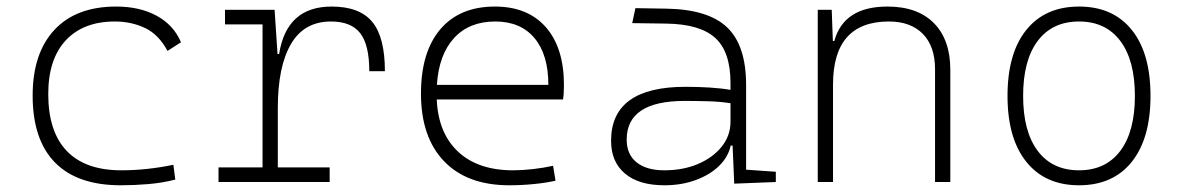

<svg xmlns="http://www.w3.org/2000/svg" viewBox="-20 -547 3556 577"><path d="M342.8 9.8Q212.4 9.8 145.3 -58.6Q78.1 -127 78.1 -259.8Q78.1 -386.7 143.3 -457Q208.5 -527.3 329.1 -527.3Q400.4 -527.3 451.4 -499.3Q502.4 -471.2 523.9 -419.9L483.4 -394Q457 -443.4 415.8 -462.9Q374.5 -482.4 325.2 -482.4Q230.5 -482.4 177.7 -425.8Q125 -369.1 125 -264.6Q125 -151.4 180.7 -93.3Q236.3 -35.2 344.7 -35.2Q384.8 -35.2 424.1 -39.6Q463.4 -43.9 501 -51.8L506.8 -7.3Q466.8 2.9 425 6.3Q383.3 9.8 342.8 9.8Z M814.9 -222.7V-43.9H970.7V0H636.7V-43.9H769V-473.6H656.2V-517.6H805.2L814 -384.8H818.8Q841.3 -527.3 976.6 -527.3Q1060.5 -527.3 1098.6 -481.4Q1136.7 -435.5 1136.7 -333H1089.8Q1089.8 -412.1 1062.5 -447.3Q1035.2 -482.4 974.6 -482.4Q894 -482.4 854.5 -414.8Q814.9 -347.2 814.9 -222.7Z M1510.3 9.8Q1383.8 9.8 1314.5 -62.5Q1245.1 -134.8 1245.1 -265.6Q1245.1 -390.6 1303.2 -459Q1361.3 -527.3 1467.3 -527.3Q1565.9 -527.3 1620.4 -465.3Q1674.8 -403.3 1674.8 -291Q1674.8 -263.7 1671.9 -248H1292.5Q1296.9 -147 1356.7 -91.1Q1416.5 -35.2 1522 -35.2Q1549.3 -35.2 1581.5 -38.8Q1613.8 -42.5 1642.1 -48.8L1649.4 -3.9Q1621.6 2.4 1584.7 6.1Q1547.9 9.8 1510.3 9.8ZM1293 -292H1627.9Q1627.9 -382.8 1586.2 -432.6Q1544.4 -482.4 1468.3 -482.4Q1390.1 -482.4 1344.5 -432.6Q1298.8 -382.8 1293 -292Z M2186.5 4.9 2181.6 -109.4H2175.8Q2168.5 -75.2 2140.9 -48.3Q2113.3 -21.5 2070.8 -5.9Q2028.3 9.8 1976.6 9.8Q1899.9 9.8 1858.2 -25.4Q1816.4 -60.5 1816.4 -124Q1816.4 -286.1 2040 -286.1Q2078.1 -286.1 2113 -283.9Q2147.9 -281.7 2175.3 -276.9V-297.9Q2175.3 -391.1 2129.6 -432.9Q2084 -474.6 1982.4 -476.1L1879.9 -477.5L1889.6 -522.5L1982.4 -521Q2108.4 -519 2165.3 -464.6Q2222.2 -410.2 2222.2 -291.5V-37.1L2311.5 -30.8V0ZM2175.3 -236.8Q2144.5 -241.7 2107.7 -242.7Q2070.8 -243.7 2037.6 -243.7Q1863.3 -243.7 1863.3 -127.4Q1863.3 -83 1893.1 -59.1Q1922.9 -35.2 1976.6 -35.2Q2033.2 -35.2 2078.1 -54.4Q2123 -73.7 2149.2 -106.7Q2175.3 -139.6 2175.3 -181.2Z M2790 0V-338.9Q2790 -407.7 2753.4 -445.1Q2716.8 -482.4 2651.4 -482.4Q2483.4 -482.4 2483.4 -293V0H2437.5V-517.6H2479.5L2482.9 -423.8H2487.3Q2515.6 -527.3 2647 -527.3Q2737.3 -527.3 2786.6 -477.5Q2835.9 -427.7 2835.9 -336.9V0Z M3222.7 9.8Q3121.1 9.8 3064.5 -60.5Q3007.8 -130.9 3007.8 -258.8Q3007.8 -387.2 3064.5 -457.3Q3121.1 -527.3 3222.7 -527.3Q3324.7 -527.3 3381.1 -457.3Q3437.5 -387.2 3437.5 -258.8Q3437.5 -130.9 3381.1 -60.5Q3324.7 9.8 3222.7 9.8ZM3222.7 -35.2Q3302.7 -35.2 3346.7 -93.5Q3390.6 -151.9 3390.6 -258.8Q3390.6 -365.7 3346.7 -424.1Q3302.7 -482.4 3222.7 -482.4Q3142.6 -482.4 3098.6 -424.1Q3054.7 -365.7 3054.7 -258.8Q3054.7 -151.9 3098.6 -93.5Q3142.6 -35.2 3222.7 -35.2Z"/></svg>

Font: Cascadia Mono NF ExtraLight
Style: Regular
Weight: 200
Monospace: yes
Designer: Aaron Bell
Foundry: Saja Typeworks
Version: Version 2404.023; ttfautohint (v1.8.4)